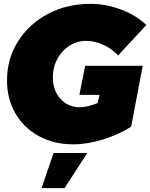

<svg xmlns="http://www.w3.org/2000/svg" viewBox="-20 -735 783 999"><path d="M662.5 -76Q598.5 -35 516.2 -9.5Q434 16 361 16Q260 16 181.8 -27Q103.5 -70 60 -145.2Q16.5 -220.5 16.5 -316.5Q16.5 -429.5 74 -520.2Q131.5 -611 230.2 -663Q329 -715 450 -715Q532 -715 610.8 -685Q689.5 -655 741.5 -605L594.5 -446.5Q562.5 -481.5 517.2 -502Q472 -522.5 429 -522.5Q382 -522.5 342 -497.5Q302 -472.5 278.5 -429Q255 -385.5 255 -333.5Q255 -264.5 294.5 -220.8Q334 -177 396 -177Q433 -177 488 -198.5L498 -241.5H393L423 -392.5H722.5ZM316 244H196L259 61H434Z"/></svg>

Font: Argentum Sans Black
Style: Italic
Weight: 900
Italic angle: -11°
Designer: Julieta Ulanovsky (font), Cristiano Sobral (main changes and remaster)
Foundry: Julieta Ulanovsky (font), Cristiano Sobral (main changes and remaster)
Version: Version 2.007;June 15, 2022;FontCreator 14.0.0.2814 64-bit; 